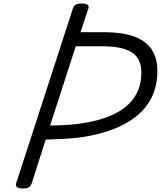

<svg xmlns="http://www.w3.org/2000/svg" viewBox="-20 -1058 915 1092"><path d="M111 14Q89 14 78 7Q67 0 72 -16L395 -1011Q400 -1025 411 -1031.5Q422 -1038 444 -1038Q467 -1038 477.5 -1031Q488 -1024 482 -1008L438 -875H571Q672 -875 739.5 -851.5Q807 -828 841 -779Q875 -730 875 -655Q875 -570 843 -505Q811 -440 751.5 -393.5Q692 -347 609 -317.5Q526 -288 425 -275Q380 -270 332 -267.5Q284 -265 240 -264L160 -14Q155 0 144.5 7Q134 14 111 14ZM265 -344Q293 -344 324 -345.5Q355 -347 387 -349.5Q419 -352 447 -357Q556 -373 631.5 -410.5Q707 -448 745.5 -506.5Q784 -565 784 -645Q784 -698 760 -731.5Q736 -765 686 -780Q636 -795 557 -795H411Z"/></svg>

Font: Playwrite IN
Style: Regular
Weight: 400
Designer: Veronika Burian, José Scaglione
Foundry: TypeTogether
Version: Version 1.002